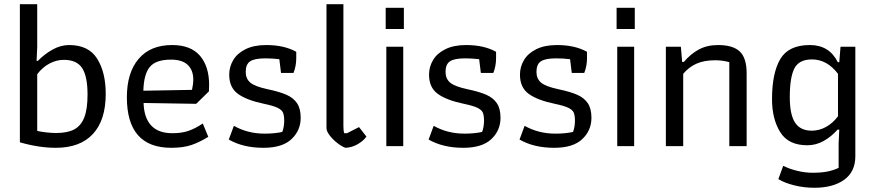

<svg xmlns="http://www.w3.org/2000/svg" viewBox="-20 -691 4135 908"><path d="M74 -18V-671H156V-468L153 -403H159Q190 -435 228.5 -456.5Q267 -478 307 -478Q399 -478 439.5 -413.5Q480 -349 480 -247Q480 -123 419.5 -57.5Q359 8 244 8Q164 8 74 -18ZM394 -244Q394 -330 368.5 -369Q343 -408 282 -408Q247 -408 214 -390.5Q181 -373 156 -340V-72Q172 -68 198 -65Q224 -62 246 -62Q299 -62 331 -79Q363 -96 378.5 -135.5Q394 -175 394 -244Z M580 -231Q580 -347 635.5 -412.5Q691 -478 794 -478Q882 -478 925.5 -427.5Q969 -377 969 -289Q969 -269 968 -259L908 -200L659 -204Q661 -134 695 -97.5Q729 -61 795 -61Q840 -61 872.5 -72.5Q905 -84 939 -107L965 -44Q925 -19 886 -5.5Q847 8 790 8Q580 8 580 -231ZM888 -266Q894 -293 894 -315Q894 -359 868 -384Q842 -409 789 -409Q717 -409 688.5 -374.5Q660 -340 658 -262Z M1062 -31 1086 -96Q1151 -59 1232 -59Q1278 -59 1315 -67Q1324 -91 1324 -120Q1324 -146 1318 -159Q1312 -172 1292 -181.5Q1272 -191 1229 -200Q1147 -217 1105.5 -247Q1064 -277 1064 -338Q1064 -375 1083 -407Q1102 -439 1141.5 -458.5Q1181 -478 1239 -478Q1324 -478 1381 -446V-415Q1381 -379 1368 -346H1309L1301 -411Q1269 -415 1235 -415Q1184 -415 1163 -401Q1142 -387 1142 -351Q1142 -319 1163.5 -300.5Q1185 -282 1246 -269Q1303 -257 1335.5 -242.5Q1368 -228 1385 -202.5Q1402 -177 1402 -134Q1402 -74 1358.5 -33Q1315 8 1226 8Q1130 8 1062 -31Z M1524 -85V-671H1604V-95Q1604 -71 1608 -61H1621L1678 -90L1713 -45Q1698 -24 1670.5 -8.5Q1643 7 1614 8Q1600 4 1578 -12.5Q1556 -29 1540 -49.5Q1524 -70 1524 -85Z M1804 -654H1890V-554H1804ZM1807 -470H1887V0H1807Z M2007 -31 2031 -96Q2096 -59 2177 -59Q2223 -59 2260 -67Q2269 -91 2269 -120Q2269 -146 2263 -159Q2257 -172 2237 -181.5Q2217 -191 2174 -200Q2092 -217 2050.5 -247Q2009 -277 2009 -338Q2009 -375 2028 -407Q2047 -439 2086.5 -458.5Q2126 -478 2184 -478Q2269 -478 2326 -446V-415Q2326 -379 2313 -346H2254L2246 -411Q2214 -415 2180 -415Q2129 -415 2108 -401Q2087 -387 2087 -351Q2087 -319 2108.5 -300.5Q2130 -282 2191 -269Q2248 -257 2280.5 -242.5Q2313 -228 2330 -202.5Q2347 -177 2347 -134Q2347 -74 2303.5 -33Q2260 8 2171 8Q2075 8 2007 -31Z M2437 -31 2461 -96Q2526 -59 2607 -59Q2653 -59 2690 -67Q2699 -91 2699 -120Q2699 -146 2693 -159Q2687 -172 2667 -181.5Q2647 -191 2604 -200Q2522 -217 2480.5 -247Q2439 -277 2439 -338Q2439 -375 2458 -407Q2477 -439 2516.5 -458.5Q2556 -478 2614 -478Q2699 -478 2756 -446V-415Q2756 -379 2743 -346H2684L2676 -411Q2644 -415 2610 -415Q2559 -415 2538 -401Q2517 -387 2517 -351Q2517 -319 2538.5 -300.5Q2560 -282 2621 -269Q2678 -257 2710.5 -242.5Q2743 -228 2760 -202.5Q2777 -177 2777 -134Q2777 -74 2733.5 -33Q2690 8 2601 8Q2505 8 2437 -31Z M2896 -654H2982V-554H2896ZM2899 -470H2979V0H2899Z M3129 -470H3200L3206 -398H3214Q3246 -436 3285 -457Q3324 -478 3376 -478Q3446 -478 3478.5 -447.5Q3511 -417 3511 -344V0H3429V-397Q3398 -406 3362 -406Q3310 -406 3274 -390Q3238 -374 3211 -342V0H3129Z M3661 156 3684 93Q3713 108 3750.5 117Q3788 126 3823 126Q3863 126 3891.5 120.5Q3920 115 3946 103V-12L3949 -78H3941Q3912 -45 3875.5 -24.5Q3839 -4 3798 -4Q3708 -4 3669.5 -66.5Q3631 -129 3631 -222Q3631 -345 3670 -411.5Q3709 -478 3810 -478Q3902 -478 3942 -397H3949L3955 -470H4025V48Q4025 121 3972.5 159Q3920 197 3831 197Q3782 197 3736 185.5Q3690 174 3661 156ZM3943 -141V-342Q3891 -410 3820 -410Q3758 -410 3736.5 -367Q3715 -324 3715 -232Q3715 -149 3740 -111Q3765 -73 3819 -73Q3854 -73 3886 -90.5Q3918 -108 3943 -141Z"/></svg>

Font: Athiti Medium
Style: Regular
Weight: 500
Designer: CadsonDemak Team
Foundry: CadsonDemak
Version: Version 1.032